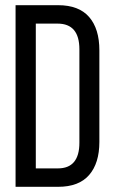

<svg xmlns="http://www.w3.org/2000/svg" viewBox="-20 -720 436 740"><path d="M40 -700H204Q284 -700 323.5 -654.5Q363 -609 363 -526V-173Q363 -91 323.5 -45.5Q284 0 204 0H40ZM118 -71H203Q286 -71 286 -170V-530Q286 -629 202 -629H118Z"/></svg>

Font: TypoPRO Bebas Neue
Style: Regular
Weight: 400
Designer: Ryoichi Tsunekawa
Foundry: Ryoichi Tsunekawa
Version: Version 001.003